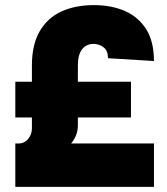

<svg xmlns="http://www.w3.org/2000/svg" viewBox="-20 -732 653 752"><path d="M105 -230V-476Q105 -557 135.5 -609.5Q166 -662 220.5 -687Q275 -712 348 -712Q417 -712 470 -688.5Q523 -665 553 -617Q583 -569 583 -493L403 -504Q403 -533 386 -546.5Q369 -560 346 -560Q318 -560 301.5 -539Q285 -518 285 -476V-240ZM54 -88V-170Q75 -170 90 -187.5Q105 -205 105 -230L285 -240Q285 -199 253.5 -164Q222 -129 169.5 -108.5Q117 -88 54 -88ZM40 0V-170H583V0ZM40 -272V-412H493V-272Z"/></svg>

Font: Figtree Light Black
Style: Regular
Weight: 900
Version: Version 2.000